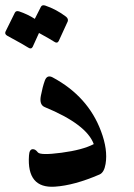

<svg xmlns="http://www.w3.org/2000/svg" viewBox="-43 -697 514 738"><path d="M129.4 -285.2Q107.4 -293.9 114 -328.6Q120.6 -363.3 129.2 -387Q137.7 -410.6 158.7 -399.9Q295.4 -326.7 345.2 -192.9Q372.1 -121.6 362.8 -66.9Q357.4 -34.2 339.8 -26.4Q242.7 15.6 168 20.5Q59.6 27.8 68.4 -99.1Q69.8 -123.5 83 -123.5Q92.8 -124 102.3 -111.6Q111.8 -99.1 193.1 -109.9Q274.4 -120.6 317.4 -143.1Q289.6 -219.2 129.4 -285.2ZM114.3 -670.9Q118.7 -679.2 130.4 -675.8Q173.8 -661.1 210.9 -632.8Q220.7 -624.5 217.3 -614.7L182.6 -539.1Q176.8 -528.8 165.8 -536.4Q154.8 -543.9 106.9 -570.3L82.5 -516.6Q76.7 -506.3 64.9 -514.4Q53.2 -522.5 -15.1 -559.6Q-26.4 -565.9 -21.5 -576.2L14.2 -648.4Q18.6 -656.7 30.3 -653.3Q62.5 -642.6 90.8 -624.5Z"/></svg>

Font: Amiri
Style: Bold Slanted
Weight: 700
Italic angle: 9°
Designer: Khaled Hosny
Version: Version 000.107